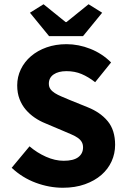

<svg xmlns="http://www.w3.org/2000/svg" viewBox="-20 -872 596 904"><path d="M276 12Q212 12 148.5 -11.5Q85 -35 35 -82L119 -183Q154 -153 196.5 -134Q239 -115 280 -115Q326 -115 348.5 -132Q371 -149 371 -178Q371 -193 364.5 -204Q358 -215 345.5 -223.5Q333 -232 315.5 -239.5Q298 -247 277 -256L192 -292Q167 -302 143.5 -318Q120 -334 101.5 -355.5Q83 -377 72 -405.5Q61 -434 61 -470Q61 -510 78 -545.5Q95 -581 126 -607.5Q157 -634 199.5 -649Q242 -664 293 -664Q350 -664 405.5 -642Q461 -620 503 -578L428 -485Q396 -510 364 -523.5Q332 -537 293 -537Q255 -537 232.5 -521.5Q210 -506 210 -478Q210 -463 217.5 -452.5Q225 -442 238.5 -433.5Q252 -425 270 -417.5Q288 -410 309 -401L393 -367Q453 -343 487.5 -301Q522 -259 522 -190Q522 -149 505.5 -112.5Q489 -76 457.5 -48.5Q426 -21 380 -4.5Q334 12 276 12ZM211 -702 121 -812 185 -852 289 -768H293L397 -852L461 -812L371 -702Z"/></svg>

Font: hySource Sans Pro
Style: Bold
Weight: 700
Designer: Paul D. Hunt
Foundry: Adobe Systems Incorporated
Version: Version 2.021;PS 2.000;hotconv 1.0.86;makeotf.lib2.5.63406